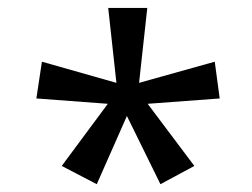

<svg xmlns="http://www.w3.org/2000/svg" viewBox="-20 -765 647 492"><path d="M257.3 -744.6 278.3 -552.7 87.4 -606.9 73.2 -512.7 256.3 -499 138.2 -339.8 228 -293 305.2 -467.8 391.1 -293 478 -339.8 358.4 -499 543 -512.7 530.3 -606.9 336.4 -552.7 357.4 -744.6Z"/></svg>

Font: Noto Reveo Sans
Style: Regular
Weight: 400
Designer: Monotype Design team
Foundry: Monotype Imaging Inc.
Version: Version 1.04